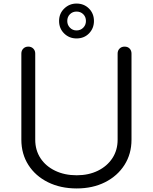

<svg xmlns="http://www.w3.org/2000/svg" viewBox="-20 -1043 859 1079"><path d="M411 16Q320 16 249.5 -19Q179 -54 139.5 -116Q100 -178 100 -258V-742Q100 -759 111 -770Q122 -781 139 -781Q156 -781 167 -770Q178 -759 178 -742V-258Q178 -199 207.5 -154Q237 -109 290 -83.5Q343 -58 411 -58Q478 -58 530 -83.5Q582 -109 611.5 -154Q641 -199 641 -258V-742Q641 -759 652 -770Q663 -781 680 -781Q698 -781 708.5 -770Q719 -759 719 -742V-258Q719 -178 679.5 -116Q640 -54 570.5 -19Q501 16 411 16ZM410 -827Q369 -827 340.5 -855Q312 -883 312 -925Q312 -967 341 -995Q370 -1023 410 -1023Q452 -1023 480 -995Q508 -967 508 -925Q508 -884 480.5 -855.5Q453 -827 410 -827ZM410 -872Q433 -872 448 -887.5Q463 -903 463 -925Q463 -948 448 -963Q433 -978 410 -978Q388 -978 373 -963Q358 -948 358 -925Q358 -903 373 -887.5Q388 -872 410 -872Z"/></svg>

Font: Comfortaa
Style: Regular
Weight: 400
Designer: Johan Aakerlund
Foundry: Johan Aakerlund
Version: Version 3.104; ttfautohint (v1.8.1.43-b0c9)